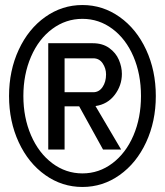

<svg xmlns="http://www.w3.org/2000/svg" viewBox="-20 -732 656 764"><path d="M600 -350Q600 -249 561.5 -166Q523 -83 456 -35.5Q389 12 308 12Q227 12 160 -35.5Q93 -83 54.5 -166Q16 -249 16 -350Q16 -451 54.5 -534Q93 -617 160 -664.5Q227 -712 308 -712Q389 -712 456 -664.5Q523 -617 561.5 -534Q600 -451 600 -350ZM541 -350Q541 -437 511 -507Q481 -577 427.5 -617Q374 -657 308 -657Q242 -657 188 -617Q134 -577 103.5 -506.5Q73 -436 73 -350Q73 -264 103.5 -193.5Q134 -123 188 -82.5Q242 -42 308 -42Q374 -42 427.5 -82.5Q481 -123 511 -193Q541 -263 541 -350ZM360 -310 462 -137H390L295 -309H237V-137H172V-560H349Q388 -560 414.5 -541Q441 -522 453 -494Q465 -466 465 -438Q465 -392 436.5 -354.5Q408 -317 360 -310ZM237 -365H351Q374 -365 388 -385.5Q402 -406 402 -436Q402 -460 388.5 -480Q375 -500 351 -500H237Z"/></svg>

Font: Overpass Mono Light
Style: Regular
Weight: 300
Monospace: yes
Designer: Delve Withrington, Dave Bailey
Foundry: Delve Fonts
Version: Version 1.000;DELV;Overpass